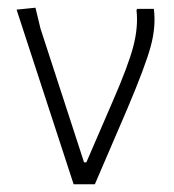

<svg xmlns="http://www.w3.org/2000/svg" viewBox="-20 -478 452 498"><path d="M379 -455Q385 -410 371 -358Q357 -306 309 -193L226 0H171L23 -453L72 -458L85 -404L198 -57H204L271 -212Q313 -308 326 -358.5Q339 -409 334 -452L336 -455Z"/></svg>

Font: Alegreya Sans SC Light
Style: Regular
Weight: 300
Designer: Juan Pablo del Peral
Foundry: Huerta Tipografica
Version: Version 2.007